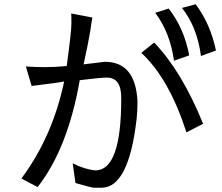

<svg xmlns="http://www.w3.org/2000/svg" viewBox="-20 -882 1040 898"><path d="M930 -303Q830 -549 701 -683L641 -635Q771 -514 852 -263ZM101 -571 128 -480Q254 -495 280 -501Q226 -243 80 -47L156 -7Q297 -187 353 -507Q449 -519 480 -519Q547 -519 547 -425V-419Q547 -88 428 -85Q378 -89 320 -118L333 -26Q409 -4 420 -4H455Q582 -4 619 -326Q623 -361 623 -408Q614 -593 470 -593L371 -581Q393 -681 402 -736Q410 -792 412 -800L313 -819Q314 -812 314 -773Q314 -734 292 -573Q235 -568 191 -568Q146 -568 101 -571ZM706 -822Q775 -731 794 -598L865 -623Q841 -750 769 -842ZM895 -862 831 -845Q902 -756 920 -620L990 -646Q964 -771 895 -862Z"/></svg>

Font: Sawarabi Gothic
Style: Regular
Weight: 400
Designer: mshio (mshio@users.sourceforge.jp)
Version: Version 20141215